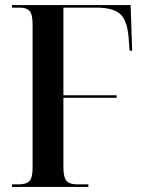

<svg xmlns="http://www.w3.org/2000/svg" viewBox="-20 -734 570 754"><path d="M27 0V-10H53Q83 -10 95.5 -23Q108 -36 108 -75V-638Q108 -678 96 -691Q84 -704 59 -704H27V-714H493L499 -535H489L486 -574Q482 -648 455 -676Q428 -704 359 -704H229V-360H438V-350H229V-77Q229 -38 241 -24Q253 -10 283 -10H327V0Z"/></svg>

Font: Noto Serif Display Condensed SemiBold
Style: Regular
Weight: 600
Width: 3
Designer: Monotype Design Team
Foundry: Monotype Imaging Inc.
Version: Version 2.009